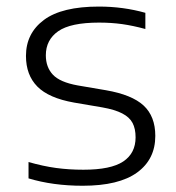

<svg xmlns="http://www.w3.org/2000/svg" viewBox="-20 -570 550 599"><path d="M69 -13.5V-64.5Q114.5 -51.5 154.8 -46Q195 -40.5 240 -40.5Q326 -40.5 364.5 -66.2Q403 -92 403 -141.5Q403 -168.5 393.5 -186.5Q384 -204.5 361.2 -216.2Q338.5 -228 299 -235L211 -250Q132 -264 96.5 -300Q61 -336 61 -395.5Q61 -466 117 -507.8Q173 -549.5 288.5 -549.5Q364.5 -549.5 433.5 -530V-479.5Q395 -490 361 -494.8Q327 -499.5 289 -499.5Q200 -499.5 161.5 -472.5Q123 -445.5 123 -397.5Q123 -360.5 145 -337Q167 -313.5 222.5 -303.5L310.5 -288.5Q391.5 -274.5 428 -240.8Q464.5 -207 464.5 -146Q464.5 -73 407.8 -31.8Q351 9.5 238 9.5Q145 9.5 69 -13.5Z"/></svg>

Font: Encode Sans Expanded Light
Style: Regular
Weight: 300
Width: 7
Designer: Multiple Designers
Foundry: Impallari Type
Version: Version 2.000